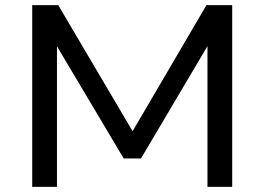

<svg xmlns="http://www.w3.org/2000/svg" viewBox="-20 -725 1026 745"><path d="M105 0V-705H206L505 -198H484L781 -705H881V0H785V-568H798L527 -110H460L187 -569H201V0Z"/></svg>

Font: Nunito Sans 10pt SemiExpanded Medium
Style: Regular
Weight: 500
Width: 6
Designer: Vernon Adams
Foundry: Vernon Adams
Version: Version 3.101;gftools[0.9.27]